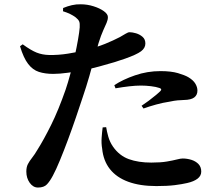

<svg xmlns="http://www.w3.org/2000/svg" viewBox="-20 -829 1040 891"><path d="M272.3 -776.8 272.9 -791.8Q293.5 -800.4 313.6 -805Q333.8 -809.7 355.2 -809.1Q385.7 -808.9 414.3 -799.8Q443 -790.8 461.8 -777.3Q480.7 -763.7 480.7 -749.8Q480.7 -737 474.7 -723.2Q468.8 -709.4 459 -687.9Q449.1 -666.4 437.1 -628.2Q431 -607.6 419.9 -566.7Q408.9 -525.8 394.7 -476Q380.4 -426.2 364.1 -378.6Q350.2 -336.3 332.5 -284.5Q314.8 -232.7 295.6 -181Q276.4 -129.3 258.2 -85.3Q240.1 -41.2 225.3 -13.8Q211.9 11.6 197.9 26.5Q184 41.3 156.2 41.3Q133.6 41.3 117.9 19.3Q102.2 -2.7 102.2 -32.7Q102.2 -53.5 109.4 -67.4Q116.6 -81.3 128.7 -96.6Q140.8 -111.8 154.6 -135.4Q182.7 -179.9 217 -248.7Q251.2 -317.6 284.4 -412.7Q295.5 -445.4 306.4 -486.1Q317.3 -526.8 326.7 -568.5Q336 -610.2 342.1 -645.5Q348.3 -680.8 349.9 -701.9Q351.1 -720.9 347.4 -729.6Q343.8 -738.3 331.2 -748.4Q319.6 -757.1 305.2 -764.1Q290.7 -771.1 272.3 -776.8ZM85.4 -623.3Q123.9 -595.3 150.1 -584.9Q176.4 -574.5 207.8 -573.8Q252.1 -573 296.2 -580.2Q340.2 -587.3 370.8 -595.1Q428.2 -609.4 467.8 -625.5Q507.4 -641.7 536.6 -657.1Q551.7 -665.8 563.1 -672.6Q574.5 -679.5 581.2 -679.5Q594.1 -679.5 611.3 -674.5Q628.5 -669.4 641.5 -658.1Q654.6 -646.8 654.6 -627.2Q654.6 -606 634.6 -591Q614.5 -575.9 560.3 -556.7Q543 -550.3 510.5 -540.3Q478 -530.4 439.7 -520.2Q401.3 -509.9 364.2 -502.4Q334.7 -496.9 295.5 -491.5Q256.4 -486.1 227.1 -486.1Q189.4 -486.1 160.7 -495.3Q131.9 -504.5 110.6 -532.3Q89.2 -560 72.9 -614.4ZM516 -419.2 510.5 -433.8Q549.8 -459.9 606.6 -479.4Q663.4 -499 724.4 -499Q773.7 -499 805.7 -489.7Q837.6 -480.3 853.7 -470.9Q876.7 -457.3 886.4 -441Q896.2 -424.7 896.2 -408.6Q896.2 -388.1 881.4 -376.8Q866.7 -365.6 833.5 -365Q820.2 -364.8 804.4 -363.3Q788.5 -361.9 768.5 -357.5Q735.6 -352.6 704.1 -343.8Q672.6 -335.1 645.9 -325.5L637 -338.2Q652.1 -348 670.5 -361.7Q688.9 -375.5 704.5 -388.6Q720.1 -401.8 724.9 -407.1Q733.3 -416.3 720.2 -420.6Q704.8 -426.1 680.6 -429Q656.4 -431.9 634.1 -431.9Q610.2 -431.9 580.2 -428.5Q550.2 -425.1 516 -419.2ZM472.7 -238.8 456.4 -237.8Q453.6 -217.1 451.7 -190.3Q449.8 -163.4 454.1 -139Q459.5 -83.2 490 -44.4Q520.6 -5.6 574.9 14.4Q629.3 34.5 705.6 34.5Q756.1 34.5 790.7 30.2Q825.3 25.8 848.8 20.3Q879.4 13.4 896.7 0.2Q913.9 -13 913.9 -32.6Q913.9 -54.4 900.9 -67.8Q887.8 -81.2 867.8 -87.4Q847.8 -93.5 827.8 -93.5Q818.4 -93.5 801 -89Q783.6 -84.5 754.9 -79.5Q726.2 -74.5 682 -74.5Q621.8 -74.5 577.6 -90.6Q533.5 -106.7 504.1 -148.9Q489.4 -170.4 482.4 -195.3Q475.5 -220.2 472.7 -238.8Z"/></svg>

Font: Noto Serif TC
Style: Regular
Weight: 200
Designer: Ryoko NISHIZUKA 西塚涼子 (kana & ideographs); Frank Grießhammer (Latin, Greek & Cyrillic); Wenlong ZHANG 张文龙 (bopomofo); San
Foundry: Adobe
Version: Version 2.001;hotconv 1.1.0;makeotfexe 2.6.0